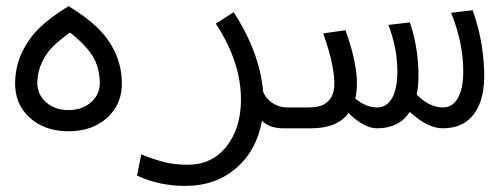

<svg xmlns="http://www.w3.org/2000/svg" viewBox="-20 -423 1646 633"><path d="M29.8 -151.9Q31.2 -206.5 53.5 -252.4Q75.7 -298.3 112.5 -333.3Q149.4 -368.2 206.1 -402.8Q262.7 -368.2 299.6 -333.3Q336.4 -298.3 358.4 -252.7Q380.4 -207 381.8 -151.9Q383.3 -80.6 334 -35.4Q284.7 9.8 206.1 9.8Q127 9.8 77.6 -35.4Q28.3 -80.6 29.8 -151.9ZM103 -151.9Q102.5 -111.8 131.8 -85.9Q161.1 -60.1 206.1 -60.1Q251 -60.1 280.3 -85.9Q309.6 -111.8 309.1 -151.9Q307.6 -204.6 283.2 -241.5Q258.8 -278.3 210.9 -315.9Q176.3 -291 155.3 -270.5Q134.3 -250 119.1 -219.2Q104 -188.5 103 -151.9Z M431.6 155.8 445.8 85.9Q487.8 103 522.2 111.6Q556.6 120.1 599.6 120.1Q678.7 120.1 726.6 59.8Q774.4 -0.5 774.4 -95.2Q774.4 -218.8 691.4 -345.2L750.5 -382.8Q836.4 -250 847.7 -120.1Q856.9 -97.2 878.7 -83Q900.4 -68.8 926.8 -68.8H1004.4V0H913.6Q868.7 0 843.8 -24.9Q826.2 72.8 758.5 131.3Q690.9 189.9 590.8 189.9Q504.4 189.9 431.6 155.8Z M939.9 -68.8H994.1Q1020 -68.8 1037.4 -74.2Q1054.7 -79.6 1067.4 -95.5Q1080.1 -111.3 1082 -137.9Q1084 -164.6 1075.4 -208.7Q1066.9 -252.9 1045.4 -313L1119.1 -323.2Q1170.9 -180.2 1151.4 -98.1Q1186.5 -68.8 1223.1 -68.8Q1255.4 -68.8 1272.7 -99.9Q1290 -130.9 1290 -188Q1290 -264.6 1260.3 -340.8L1331.1 -349.1Q1356.4 -276.9 1359.4 -190.9Q1360.8 -143.6 1354 -110.8Q1396 -68.8 1439.9 -68.8Q1472.2 -68.8 1489.7 -99.9Q1507.3 -130.9 1507.3 -188Q1507.3 -281.2 1467.3 -380.9L1538.1 -389.2Q1571.8 -297.9 1576.2 -190.9Q1579.6 -98.6 1544.2 -49.3Q1508.8 0 1439.9 0Q1389.6 0 1331.1 -54.2Q1295.9 0 1223.1 0Q1180.7 0 1129.4 -49.8V-50.8Q1092.3 0 1005.4 0H939.9Z"/></svg>

Font: LT Superior
Style: Regular
Weight: 400
Designer: Daniel Lyons
Foundry: LyonsType
Version: Version 1.000